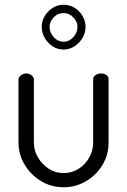

<svg xmlns="http://www.w3.org/2000/svg" viewBox="-20 -783 536 810"><path d="M249 7Q196 7 153 -19Q110 -45 84 -88.5Q58 -132 58 -181V-448Q58 -457 68 -465Q78 -473 91 -473Q104 -473 113.5 -465Q123 -457 123 -448V-181Q123 -148 140 -119Q157 -90 185 -71.5Q213 -53 248 -53Q284 -53 312 -71Q340 -89 356.5 -118.5Q373 -148 373 -181V-449Q373 -459 383 -466Q393 -473 406 -473Q421 -473 429.5 -466Q438 -459 438 -449V-181Q438 -130 412.5 -87.5Q387 -45 343.5 -19Q300 7 249 7ZM248 -574Q223 -574 202 -587.5Q181 -601 168.5 -623Q156 -645 156 -670Q156 -694 168.5 -715Q181 -736 202 -749.5Q223 -763 248 -763Q273 -763 294 -750.5Q315 -738 328 -716Q341 -694 341 -670Q341 -645 328 -623Q315 -601 294 -587.5Q273 -574 248 -574ZM249 -607Q272 -607 289.5 -626.5Q307 -646 307 -670Q307 -691 289.5 -709.5Q272 -728 249 -728Q223 -728 206 -709Q189 -690 189 -670Q189 -646 206.5 -626.5Q224 -607 249 -607Z"/></svg>

Font: Dosis
Style: Regular
Weight: 400
Designer: EdgarTolentino, PabloImpallari, IginoMarini
Foundry: EdgarTolentino, PabloImpallari, IginoMarini
Version: Version 3.001; ttfautohint (v1.8.2)